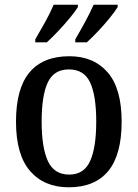

<svg xmlns="http://www.w3.org/2000/svg" viewBox="-20 -786 586 816"><path d="M272 10Q168 10 108 -59Q48 -128 48 -269Q48 -410 105.5 -478.5Q163 -547 275 -547Q378 -547 437.5 -478.5Q497 -410 497 -269Q497 -128 440 -59Q383 10 272 10ZM274 -44Q337 -44 363 -101.5Q389 -159 389 -269Q389 -380 363 -435.5Q337 -491 273 -491Q209 -491 183 -435.5Q157 -380 157 -269Q157 -159 183.5 -101.5Q210 -44 274 -44ZM300 -619Q320 -653 341.5 -692.5Q363 -732 378 -766H480V-756Q470 -739 447 -710.5Q424 -682 397 -653.5Q370 -625 349 -606H300ZM130 -619Q150 -653 172 -692.5Q194 -732 208 -766H311V-756Q301 -739 277.5 -710.5Q254 -682 227 -653.5Q200 -625 179 -606H130Z"/></svg>

Font: Noto Serif Bengali SemiCondensed Medium
Style: Regular
Weight: 500
Width: 4
Designer: Juan Bruce, Universal Thirst, Indian Type Foundry and the Monotype Design Team.
Foundry: Monotype Imaging Inc.
Version: Version 2.003; ttfautohint (v1.8.4.7-5d5b)